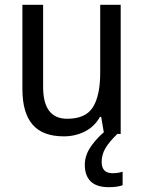

<svg xmlns="http://www.w3.org/2000/svg" viewBox="-20 -556 599 797"><path d="M481 -536V0H412L400 -71H395Q372 -30 332 -10Q292 10 245 10Q157 10 115 -39Q73 -88 73 -186V-536H159V-195Q159 -63 259 -63Q336 -63 366 -111.5Q396 -160 396 -255V-536ZM402 116Q402 163 447 163Q462 163 472 161Q482 159 489 157V213Q477 217 463.5 219Q450 221 432 221Q381 221 356.5 197Q332 173 332 128Q332 87 359.5 49Q387 11 420 -14L467 0Q433 33 417.5 59.5Q402 86 402 116Z"/></svg>

Font: Noto Sans Myanmar SemiCondensed
Style: Regular
Weight: 400
Width: 4
Designer: Monotype Design Team
Foundry: Monotype Imaging Inc.
Version: Version 2.107; ttfautohint (v1.8.4.7-5d5b)